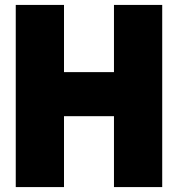

<svg xmlns="http://www.w3.org/2000/svg" viewBox="-20 -760 723 780"><path d="M44 0V-740H240V-467H443V-740H639V0H443V-288H240V0Z"/></svg>

Font: Encode Sans Condensed Black
Style: Regular
Weight: 900
Width: 3
Designer: Multiple Designers
Foundry: Impallari Type
Version: Version 2.000